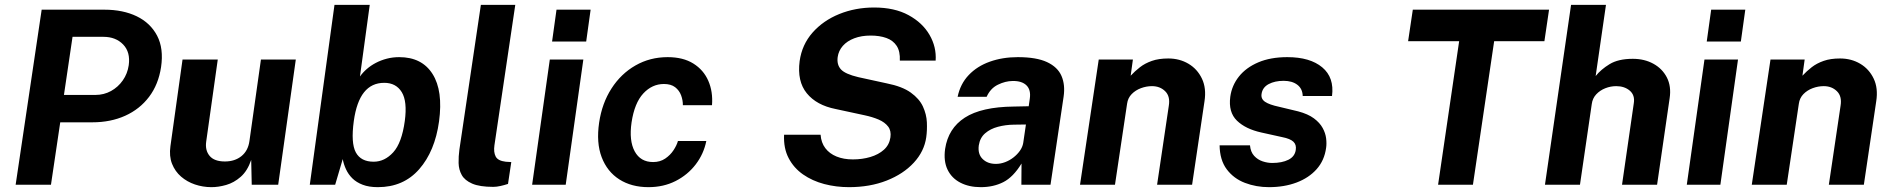

<svg xmlns="http://www.w3.org/2000/svg" viewBox="-20 -763 7814 793"><path d="M44.6 0 152.1 -723H411.4Q488 -723 544.7 -695.7Q601.3 -668.3 629 -615.4Q656.6 -562.4 645.2 -485.8Q634.3 -414 595.7 -363Q557.1 -312 497 -284.9Q436.9 -257.8 361.2 -257.8H228.8L190.5 0ZM244.1 -370.9H374.2Q409 -370.9 438.4 -387Q467.8 -403.2 487.2 -431Q506.6 -458.7 511.7 -493.6Q519.2 -547.5 488.7 -579.2Q458.1 -610.9 407.2 -610.9H279.6Z M852.3 10Q817.7 9.8 785.2 -1.1Q752.7 -12.1 727.8 -33.6Q703 -55.1 690.5 -86.6Q678.1 -118.1 683.9 -159.2L733.9 -517H879.4L831.6 -177.8Q826.6 -142 845.9 -119Q865.2 -96.1 908.9 -96.1Q950 -96.1 977.4 -118.3Q1004.7 -140.5 1010.2 -180.3L1057.7 -517H1201.7L1129 0H1019.7L1017.5 -102.6Q1002.1 -57.2 974.2 -32.7Q946.4 -8.3 914.1 0.9Q881.8 10.2 852.3 10Z M1540.6 10Q1503.8 10 1477.9 0Q1451.9 -9.9 1435.1 -26.6Q1418.4 -43.3 1409 -64Q1399.5 -84.6 1395.6 -106L1364.3 0H1259.5L1361.5 -743H1507.1L1466.7 -447.1Q1478.4 -463.6 1495 -478Q1511.6 -492.5 1532.5 -503.4Q1553.5 -514.4 1577.8 -520.7Q1602 -527 1628.8 -527Q1722.6 -527 1766.5 -457.5Q1810.5 -388.1 1793.3 -261.4Q1776.4 -138.5 1711.4 -64.2Q1646.4 10 1540.6 10ZM1523.3 -95.1Q1568.7 -95.1 1604.1 -133.9Q1639.5 -172.7 1651.9 -263.4Q1662.8 -344.2 1639.3 -382.5Q1615.8 -420.9 1566.9 -420.9Q1514.8 -420.9 1483.6 -381.8Q1452.4 -342.7 1441.3 -263.4Q1428.8 -171.8 1449.7 -133.4Q1470.6 -95.1 1523.3 -95.1Z M2017.2 8.8Q1961 8.8 1930.2 -4.6Q1899.4 -18.1 1887.1 -40.2Q1874.7 -62.4 1874.1 -89.8Q1873.6 -117.2 1877.4 -145.1L1966.1 -743H2108.2L2022.1 -162.9Q2018 -134.6 2027.2 -116.7Q2036.3 -98.8 2068.9 -95L2091.7 -93.6L2078.2 -3.4Q2062.9 1.7 2046.9 5.2Q2031 8.8 2017.2 8.8Z M2177.8 0 2250.8 -517H2389.3L2316.5 0ZM2260.2 -591.5 2278.5 -723H2419.4L2401.1 -591.5Z M2658.3 10Q2588.2 10 2538 -22Q2487.8 -54 2465 -113.8Q2442.3 -173.6 2454.5 -256.3Q2466.3 -336.6 2505.6 -397.5Q2544.8 -458.5 2604.7 -492.7Q2664.5 -527 2737.6 -527Q2801.3 -527 2843.6 -500.6Q2885.9 -474.2 2905.5 -429.2Q2925.1 -384.2 2920.7 -328.5H2800.4Q2800.6 -349.1 2793.1 -369.3Q2785.6 -389.5 2768.5 -402.8Q2751.3 -416.1 2722.2 -416.1Q2673.2 -416.1 2636.9 -376.9Q2600.6 -337.7 2588.5 -257.7Q2577.5 -181.8 2601.4 -137.8Q2625.4 -93.7 2677.5 -93.7Q2706.2 -93.7 2727.4 -108Q2748.6 -122.4 2761.8 -142.6Q2775.1 -162.8 2780 -180.6H2897.2Q2886.5 -127.2 2853.4 -83.9Q2820.2 -40.6 2770.3 -15.3Q2720.3 10 2658.3 10Z M3486.4 10Q3433.5 10 3384.2 -2.9Q3335 -15.9 3296.8 -42.5Q3258.5 -69.2 3237.2 -110Q3215.8 -150.8 3218.4 -206.6H3369.2Q3371.5 -173.7 3388.8 -151Q3406 -128.3 3435.2 -116.5Q3464.3 -104.6 3502.4 -104.6Q3541.3 -104.6 3574.9 -114.6Q3608.6 -124.6 3630.9 -144.7Q3653.2 -164.8 3657.6 -195.6Q3661.6 -222.8 3648.1 -240.4Q3634.6 -258 3609.1 -269.1Q3583.5 -280.1 3550.2 -287.1L3431.6 -312.7Q3352.6 -328.2 3312.2 -377.8Q3271.8 -427.3 3282.7 -510.7Q3292.2 -578.7 3336 -628.4Q3379.9 -678.1 3446.5 -705.1Q3513 -732 3590.4 -732Q3674.5 -732 3732.4 -700.5Q3790.2 -669.1 3819.2 -618.9Q3848.2 -568.8 3844.4 -512.8H3696.5Q3698.3 -550.8 3683.5 -573.5Q3668.6 -596.2 3640.9 -606.1Q3613.1 -616.1 3575.8 -616.1Q3537.8 -616.1 3508.4 -604.9Q3478.9 -593.7 3461.2 -573.7Q3443.5 -553.6 3439.8 -527.5Q3435.5 -496.1 3453.1 -476.6Q3470.8 -457.1 3525.2 -444.3L3642 -418.8Q3706.3 -406.1 3741.7 -380.6Q3777.1 -355.2 3791.9 -323Q3806.7 -290.8 3808.2 -257.6Q3809.6 -224.5 3805.6 -196.2Q3797.4 -138 3754.3 -91.2Q3711.2 -44.4 3642.1 -17.2Q3573 10 3486.4 10Z M4030.8 10Q3982.4 10 3946.6 -8.5Q3910.8 -26.9 3893.7 -62.1Q3876.6 -97.3 3883.5 -147.8Q3896.2 -232.8 3964.9 -277.1Q4033.5 -321.5 4167 -322.9L4228.8 -324.2L4233.2 -354.9Q4238.7 -391.7 4219.6 -410.4Q4200.5 -429.2 4162.2 -428.5Q4132 -428.2 4101.4 -413.1Q4070.7 -398.1 4055 -363.2H3935.2Q3946.2 -416.5 3981.1 -453.1Q4015.9 -489.7 4068.3 -508.3Q4120.6 -527 4183.7 -527Q4260.6 -527 4304.5 -506.5Q4348.4 -486 4364.2 -449.3Q4380.1 -412.6 4372.9 -363.5L4318.8 0H4198.5L4199.1 -87.6Q4164.8 -31.4 4123.8 -10.7Q4082.8 10 4030.8 10ZM4093.2 -86.1Q4112.3 -86.1 4131.1 -93.2Q4149.9 -100.3 4165.8 -112.7Q4181.6 -125 4192.5 -140.4Q4203.3 -155.8 4206.1 -172.5L4217.3 -248.8L4167.4 -248.1Q4133 -247.7 4101.6 -239.3Q4070.2 -231 4048.9 -212.5Q4027.5 -194.1 4022.6 -162.5Q4017.8 -126.6 4038.4 -106.4Q4058.9 -86.1 4093.2 -86.1Z M4440.7 0 4518 -517H4659.1L4649.9 -450.3Q4667.5 -469.3 4688.4 -485.5Q4709.2 -501.6 4737.5 -511.5Q4765.8 -521.5 4805.6 -521.5Q4851.6 -521.5 4888.4 -499.8Q4925.2 -478.1 4944.2 -438.3Q4963.2 -398.6 4954.8 -344.6L4903.6 0H4759L4807.5 -326.8Q4813.7 -365.3 4792.4 -386.2Q4771.1 -407.2 4737.9 -407.2Q4715 -407.2 4692.4 -398.9Q4669.9 -390.5 4654.1 -374.4Q4638.3 -358.3 4635.1 -334.6L4585.1 0Z M5221 10Q5168.2 10 5121.9 -7.7Q5075.5 -25.4 5046.8 -63.6Q5018.1 -101.8 5017.2 -162.8H5142.7Q5145.2 -135.2 5159.9 -119.3Q5174.6 -103.3 5194.9 -96.6Q5215.2 -89.9 5234.4 -89.9Q5274.8 -89.9 5301.5 -103.2Q5328.1 -116.6 5331.8 -144Q5335.1 -165.2 5322 -177.7Q5308.8 -190.2 5275.6 -196.7L5190.2 -215.6Q5124.7 -229.9 5088.8 -264.7Q5052.9 -299.6 5061.3 -363.4Q5067.7 -410 5097.1 -447Q5126.6 -484 5177.1 -505.5Q5227.6 -527 5296.9 -527Q5390.8 -527 5441.1 -484.9Q5491.4 -442.8 5481.5 -366.6H5360.5Q5359.6 -396.7 5338.2 -412.9Q5316.8 -429.2 5281.6 -429.2Q5245.3 -429.2 5219.7 -415.6Q5194.1 -401.9 5190.4 -374.4Q5187.5 -354.2 5205.2 -342.4Q5222.8 -330.5 5262.7 -322L5341.5 -303.1Q5382.3 -292.3 5406.7 -274.2Q5431.1 -256 5442.8 -234.5Q5454.6 -213.1 5457.2 -191.3Q5459.8 -169.6 5457.1 -152.2Q5450.1 -100.4 5418 -64.3Q5385.8 -28.2 5335 -9.1Q5284.2 10 5221 10Z M5919.6 0 6006.6 -592.9H5795.8L5815.2 -723H6377.9L6358.7 -592.9H6151.2L6063.5 0Z M6361 0 6468.8 -743H6613L6570.4 -448.9Q6591.9 -476 6627.9 -498Q6664 -520.1 6723.8 -520.1Q6771.7 -520.1 6808.7 -499.8Q6845.8 -479.5 6864.6 -442.9Q6883.3 -406.2 6876 -357.6L6824.1 0H6679.3L6728 -337.1Q6733.1 -370 6711.3 -388.6Q6689.5 -407.2 6655.3 -407.2Q6632 -407.2 6610.1 -398.5Q6588.2 -389.8 6572.8 -373.4Q6557.4 -356.9 6554.3 -333.2L6505.6 0Z M6946.8 0 7019.8 -517H7158.3L7085.5 0ZM7029.2 -591.5 7047.5 -723H7188.4L7170.1 -591.5Z M7215.2 0 7292.5 -517H7433.6L7424.4 -450.3Q7442 -469.3 7462.9 -485.5Q7483.7 -501.6 7512 -511.5Q7540.2 -521.5 7580.1 -521.5Q7626.1 -521.5 7662.9 -499.8Q7699.7 -478.1 7718.7 -438.3Q7737.7 -398.6 7729.2 -344.6L7678.1 0H7533.5L7582 -326.8Q7588.2 -365.3 7566.9 -386.2Q7545.6 -407.2 7512.4 -407.2Q7489.5 -407.2 7466.9 -398.9Q7444.4 -390.5 7428.6 -374.4Q7412.8 -358.3 7409.6 -334.6L7359.6 0Z"/></svg>

Font: Public Sans Thin
Style: Italic
Weight: 100
Italic angle: -8°
Designer: The Public Sans project authors (U.S. Web Design System). Libre Franklin designed by Pablo Impallari and Rodrigo Fuenzal
Version: Version 2.000